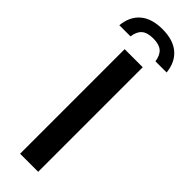

<svg xmlns="http://www.w3.org/2000/svg" viewBox="-349 -953 961 961"><g transform="rotate(45 131.0 -472.5)"><path d="M67 0V-740H195V0ZM130.5 -945Q206 -945 248.8 -908.8Q291.5 -872.5 298 -806H219Q213.5 -844 192.8 -861.8Q172 -879.5 130.5 -879.5Q89 -879.5 68.2 -861.8Q47.5 -844 42.5 -806H-36.5Q-30 -873 12.5 -909Q55 -945 130.5 -945Z"/></g></svg>

Font: Encode Sans Semi Condensed SmBd
Style: Regular
Weight: 600
Width: 4
Designer: Multiple Designers
Foundry: Impallari Type
Version: Version 2.000